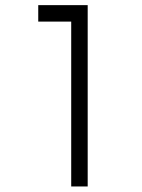

<svg xmlns="http://www.w3.org/2000/svg" viewBox="-20 -582 540 728"><path d="M250 -500Q250 -500 250 125H312.5V-562.5H125V-500Z"/></svg>

Font: CalcUnifontExMono
Style: Regular
Weight: 500
Version: Version 15.0.06